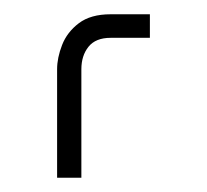

<svg xmlns="http://www.w3.org/2000/svg" viewBox="-20 -650 290 269"><path d="M190 -630V-597H135Q114 -597 104 -584.5Q94 -572 94 -553V-401H60V-553Q60 -569 67 -587Q74 -605 90.5 -617.5Q107 -630 135 -630Z"/></svg>

Font: Mada Light
Style: Regular
Weight: 300
Designer: Khaled Hosny
Version: Version 1.5